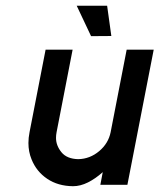

<svg xmlns="http://www.w3.org/2000/svg" viewBox="-20 -641 553 666"><path d="M419.4 -468.8H513.2L421.9 0H328.1L336.4 -43.9Q311.5 -21.5 285.2 -8.3Q258.8 4.9 233.4 4.9Q181.2 4.4 143.8 -20.8Q106.4 -45.9 89.4 -88.4Q78.6 -114.7 78.6 -145Q78.6 -163.1 82.5 -182.6L138.2 -468.8H231.9L176.3 -182.6Q174.3 -172.4 174.3 -162.6Q174.3 -136.2 193.1 -113Q211.9 -89.8 251.5 -88.9Q292 -89.8 324 -116.7Q356 -143.6 363.8 -182.6ZM351.6 -621.1 366.2 -516.1 295.9 -515.6 246.1 -621.1Z"/></svg>

Font: Lambda
Style: Italic
Weight: 400
Italic angle: -11°
Designer: GGBotNet
Version: 0.22